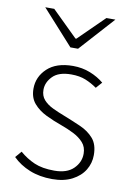

<svg xmlns="http://www.w3.org/2000/svg" viewBox="-84 -777 573 841"><g transform="rotate(10 202.5 -356.0)"><path d="M208 12Q152 12 107.5 -6Q63 -24 32 -55L56 -83Q86 -57 121.5 -41.5Q157 -26 211 -26Q267 -26 296 -54.5Q325 -83 325 -121Q325 -151 307.5 -170.5Q290 -190 263 -203.5Q236 -217 208 -227Q171 -240 137 -256.5Q103 -273 81 -298.5Q59 -324 59 -364Q59 -417 99 -454.5Q139 -492 213 -492Q254 -492 289.5 -478Q325 -464 351 -442L327 -415Q303 -432 276 -443Q249 -454 212 -454Q156 -454 129.5 -427Q103 -400 103 -367Q103 -340 118.5 -322.5Q134 -305 159 -293Q184 -281 213 -270Q251 -255 287.5 -239Q324 -223 347 -196.5Q370 -170 370 -123Q370 -87 351.5 -56.5Q333 -26 296.5 -7Q260 12 208 12ZM187 -570 48 -724H88L202 -612H206L320 -724H360L221 -570Z"/></g></svg>

Font: Source Sans 3 ExtraLight Light
Style: Regular
Weight: 300
Version: Version 3.052;hotconv 1.1.0;makeotfexe 2.6.0